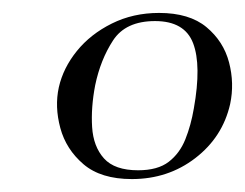

<svg xmlns="http://www.w3.org/2000/svg" viewBox="-20 -650 379 297"><path d="M184 -373Q136 -373 109.1 -396Q82.2 -419 73.3 -452Q64.4 -485 71 -515Q77.8 -545 98.9 -571.1Q120 -597.2 153 -613.6Q186 -630 226 -630Q273 -630 299.4 -608Q325.8 -586 334.3 -553.5Q342.8 -521 336 -489Q324.4 -438 282.2 -405.5Q240 -373 184 -373ZM193.6 -386.6Q224 -386.6 241 -399.7Q258 -412.8 266.7 -434.5Q275.4 -456.2 279.8 -482Q291.8 -549 278.7 -583.2Q265.6 -617.4 219.8 -617.4Q174.4 -617.4 154.9 -587.5Q135.4 -557.6 127.2 -518Q120.6 -483.6 122.5 -453.4Q124.4 -423.2 140.9 -404.9Q157.4 -386.6 193.6 -386.6Z"/></svg>

Font: Cormorant Infant Light
Style: Italic
Weight: 300
Italic angle: -10°
Designer: Christian Thalmann (Catharsis Fonts)
Foundry: Catharsis Fonts
Version: Version 4.001